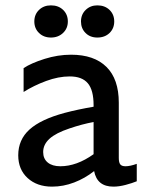

<svg xmlns="http://www.w3.org/2000/svg" viewBox="-20 -686 548 716"><path d="M331 -48Q297 -21 256.5 -5.5Q216 10 174 10Q118 10 83 -22Q48 -54 48 -107Q48 -165 90 -203Q132 -241 221 -265Q270 -278 329 -288V-294Q329 -350 307.5 -375.5Q286 -401 240 -401Q198 -401 152 -384Q106 -367 68 -343V-432Q97 -451 146.5 -466.5Q196 -482 245 -482Q331 -482 377 -436.5Q423 -391 423 -303V-97Q423 -80 428.5 -73Q434 -66 448 -66Q465 -66 490 -75V-10Q473 -3 448.5 3.5Q424 10 403 10Q342 10 331 -48ZM205 -66Q266 -66 329 -111V-231Q286 -223 239 -207Q188 -190 164.5 -168.5Q141 -147 141 -119Q141 -94 158 -80Q175 -66 205 -66ZM108 -606Q108 -632 125.5 -649Q143 -666 170 -666Q198 -666 215.5 -649Q233 -632 233 -606Q233 -580 215 -563Q197 -546 170 -546Q143 -546 125.5 -563Q108 -580 108 -606ZM282 -606Q282 -632 299.5 -649Q317 -666 343 -666Q371 -666 388.5 -649Q406 -632 406 -606Q406 -580 388.5 -563Q371 -546 343 -546Q316 -546 299 -563Q282 -580 282 -606Z"/></svg>

Font: Madhuban
Style: Regular
Weight: 400
Designer: jaikishan Patel
Foundry: MagicType
Version: Version 1.000